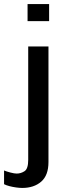

<svg xmlns="http://www.w3.org/2000/svg" viewBox="-52 -740 345 946"><path d="M57.8 186Q44.2 186 27.2 183.6Q10.2 181.2 -5.2 177.2Q-20.8 173.2 -32 167.5V100Q-20 105 -0.5 110.1Q19 115.2 30 115.2Q51 115.2 69 103.4Q87 91.5 87 47.5V-511H186.8V58.5Q186.8 124 151 155Q115.2 186 57.8 186ZM83.8 -636V-720H190V-636Z"/></svg>

Font: Chivo Medium
Style: Regular
Weight: 500
Designer: Hector Gatti
Foundry: Omnibus-Type
Version: Version 2.002